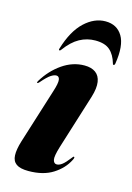

<svg xmlns="http://www.w3.org/2000/svg" viewBox="-104 -699 526 763"><g transform="rotate(15 159.5 -317.0)"><path d="M192.5 -45Q181 -45 177.5 -59.2Q174 -73.5 187 -115.5L257.5 -341Q269 -378.5 265.2 -403.5Q261.5 -428.5 244.2 -441Q227 -453.5 198.5 -453.5Q150.5 -453.5 107.5 -423.8Q64.5 -394 35.5 -346Q33.5 -342.5 33 -340.5Q32.5 -338.5 34.5 -338Q37 -338 38.5 -339.2Q40 -340.5 43 -343.5Q65 -369 78 -377.5Q91 -386 100.5 -386Q112 -386 114 -372Q116 -358 104.5 -322.5L33.5 -96.5Q22.5 -60.5 23.5 -37Q24.5 -13.5 40.5 -2Q56.5 9.5 90.5 9.5Q151.5 9.5 191.2 -15.8Q231 -41 250 -79Q253.5 -85.5 253.5 -88.8Q253.5 -92 251.5 -92Q249.5 -92.5 248.2 -91Q247 -89.5 243 -84.5Q226 -62.5 214.5 -53.8Q203 -45 192.5 -45ZM214.5 -560.5Q180.3 -560.5 150.1 -544Q120 -527.5 92.5 -490Q89.4 -485.5 86.7 -485.5Q84.4 -485.5 83.7 -487.2Q83.1 -489 84.4 -493Q107.4 -569 147.6 -606.8Q187.9 -644.5 233.8 -644.5Q281.1 -644.5 303.8 -606.8Q326.5 -569 314.4 -493Q313.9 -489 312.3 -487.2Q310.8 -485.5 308.5 -485.5Q305.4 -485.5 304.9 -490Q295 -524.5 274.5 -542.5Q254.1 -560.5 214.5 -560.5Z"/></g></svg>

Font: Fraunces 120pt
Style: Bold Italic
Weight: 700
Italic angle: -16°
Version: Version 1.000;[b76b70a41]